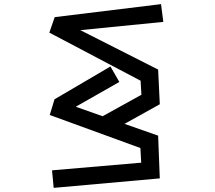

<svg xmlns="http://www.w3.org/2000/svg" viewBox="-20 -748 1040 930"><path d="M232 77 664 40 660 -31 221 -191 244 -267 515 -426 558 -351 347 -231 477 -185 665 -289 661 -357 219 -590 245 -665 760 -728 771 -642 369 -602 746 -411 754 -243 583 -148 746 -91V-90L754 116L240 162Z"/></svg>

Font: Moralerspace Krypton JPDOC
Style: Regular
Weight: 400
Version: v0.0.6; ttfautohint (v1.8.4.7-5d5b-dirty) -l 6 -r 45 -G 200 